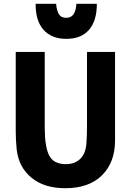

<svg xmlns="http://www.w3.org/2000/svg" viewBox="-20 -972 735 1013"><path d="M587 -231Q587 -116 518.5 -47.5Q450 21 324 21Q214 21 146.5 -34Q79 -89 68 -183Q63 -235 63 -279V-698H216V-302Q216 -197 239.5 -151.5Q263 -106 328 -106Q374 -106 403 -133.5Q432 -161 436 -216Q439 -256 439 -303V-698H587ZM168 -952H276Q279 -917 290.5 -897.5Q302 -878 330 -878Q379 -878 383 -952H491Q491 -862 449.5 -814.5Q408 -767 330 -767Q252 -767 209.5 -815Q167 -863 168 -952Z"/></svg>

Font: Repo
Style: Bold
Weight: 700
Designer: Stefan Peev
Foundry: Context Ltd
Version: Version 001.000